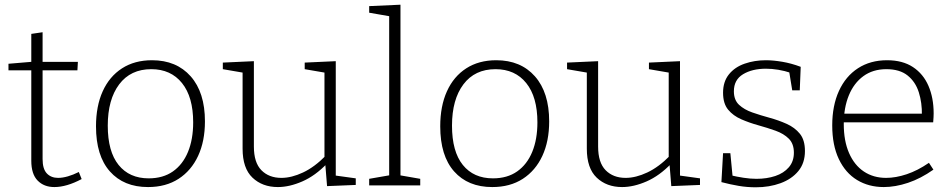

<svg xmlns="http://www.w3.org/2000/svg" viewBox="-20 -788 4046 816"><path d="M211 7Q167 7 140 -20.5Q113 -48 113 -105V-498L123 -489H16V-517L123 -526L113 -515V-644L161 -651V-515L152 -525H311L309 -489H152L161 -498V-112Q161 -70 179 -51Q197 -32 227 -32Q246 -32 268.5 -38.5Q291 -45 315 -57L327 -27Q263 7 211 7Z M626 -532Q730 -532 790.5 -463.5Q851 -395 851 -272Q851 -188 822 -125.5Q793 -63 739 -28Q685 7 609 7Q506 7 447 -59.5Q388 -126 388 -251Q388 -337 416.5 -400Q445 -463 498.5 -497.5Q552 -532 626 -532ZM623 -494Q535 -494 486.5 -429.5Q438 -365 438 -254Q438 -144 484 -87Q530 -30 612 -30Q673 -30 715 -59.5Q757 -89 779 -142.5Q801 -196 801 -268Q801 -376 753.5 -435Q706 -494 623 -494Z M1161 7Q1095 7 1053 -33Q1011 -73 1011 -156V-489L1020 -478L927 -494V-522L1059 -528V-165Q1059 -97 1091 -64.5Q1123 -32 1176 -32Q1219 -32 1268 -55Q1317 -78 1365 -127L1359 -113V-490L1368 -478L1275 -494V-522L1407 -528V-35L1398 -43L1492 -30V-2L1370 3L1362 -96L1370 -93Q1320 -41 1265 -17Q1210 7 1161 7Z M1682 -35 1674 -44 1766 -28V0H1549V-28L1641 -44L1634 -35V-727L1641 -718L1549 -734V-762L1682 -768Z M2089 -532Q2193 -532 2253.5 -463.5Q2314 -395 2314 -272Q2314 -188 2285 -125.5Q2256 -63 2202 -28Q2148 7 2072 7Q1969 7 1910 -59.5Q1851 -126 1851 -251Q1851 -337 1879.5 -400Q1908 -463 1961.5 -497.5Q2015 -532 2089 -532ZM2086 -494Q1998 -494 1949.5 -429.5Q1901 -365 1901 -254Q1901 -144 1947 -87Q1993 -30 2075 -30Q2136 -30 2178 -59.5Q2220 -89 2242 -142.5Q2264 -196 2264 -268Q2264 -376 2216.5 -435Q2169 -494 2086 -494Z M2624 7Q2558 7 2516 -33Q2474 -73 2474 -156V-489L2483 -478L2390 -494V-522L2522 -528V-165Q2522 -97 2554 -64.5Q2586 -32 2639 -32Q2682 -32 2731 -55Q2780 -78 2828 -127L2822 -113V-490L2831 -478L2738 -494V-522L2870 -528V-35L2861 -43L2955 -30V-2L2833 3L2825 -96L2833 -93Q2783 -41 2728 -17Q2673 7 2624 7Z M3099 -400Q3099 -363 3121 -342.5Q3143 -322 3177.5 -310Q3212 -298 3250.5 -287.5Q3289 -277 3323.5 -261.5Q3358 -246 3379.5 -219.5Q3401 -193 3401 -146Q3401 -95 3373 -61Q3345 -27 3297.5 -9.5Q3250 8 3192 8Q3155 8 3119.5 2Q3084 -4 3046 -14L3053 -137H3084L3094 -33L3086 -43Q3111 -37 3140 -32.5Q3169 -28 3195 -28Q3239 -28 3275 -40Q3311 -52 3332.5 -77Q3354 -102 3354 -139Q3354 -177 3332.5 -198.5Q3311 -220 3276 -232.5Q3241 -245 3203 -255.5Q3165 -266 3130.5 -281Q3096 -296 3074.5 -322Q3053 -348 3053 -394Q3053 -441 3078 -472Q3103 -503 3145 -517.5Q3187 -532 3235 -532Q3266 -532 3304.5 -525.5Q3343 -519 3383 -504L3379 -404H3347L3333 -490L3342 -478Q3287 -496 3235 -496Q3177 -496 3138 -472.5Q3099 -449 3099 -400Z M3736 7Q3672 7 3622.5 -23Q3573 -53 3545 -112Q3517 -171 3517 -255Q3517 -339 3545.5 -401.5Q3574 -464 3626.5 -498Q3679 -532 3750 -532Q3816 -532 3860 -503Q3904 -474 3926 -423Q3948 -372 3948 -306Q3948 -298 3947.5 -289.5Q3947 -281 3946 -268H3550V-305H3907L3898 -299Q3899 -351 3885 -395.5Q3871 -440 3837.5 -467Q3804 -494 3747 -494Q3690 -494 3649.5 -464.5Q3609 -435 3587.5 -382.5Q3566 -330 3566 -261Q3566 -189 3588.5 -137.5Q3611 -86 3651.5 -59Q3692 -32 3746 -32Q3787 -32 3833.5 -47.5Q3880 -63 3928 -96L3947 -67Q3893 -29 3839 -11Q3785 7 3736 7Z"/></svg>

Font: Bitter Thin Light
Style: Regular
Weight: 300
Version: Version 2.002